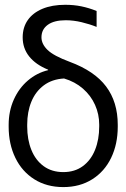

<svg xmlns="http://www.w3.org/2000/svg" viewBox="-20 -759 519 789"><path d="M248 -739.3Q283.7 -739.3 314.5 -732.9Q345.2 -726.6 377 -713.9V-648.4Q349.1 -659.7 315.7 -667.7Q282.2 -675.8 250 -675.8Q202.1 -675.8 176.3 -657Q150.4 -638.2 150.4 -605.5Q150.4 -578.1 175.5 -553.7Q200.7 -529.3 266.6 -504.9Q368.2 -467.3 416 -403.6Q463.9 -339.8 463.9 -246.1V-238.3Q463.9 -167 436.8 -110.6Q409.7 -54.2 358.9 -22.2Q308.1 9.8 240.2 9.8Q171.9 9.8 121.1 -22.2Q70.3 -54.2 43 -110.6Q15.6 -167 15.6 -238.3V-246.1Q15.6 -302.2 36.6 -349.4Q57.6 -396.5 94.5 -428Q131.3 -459.5 177.7 -470.7V-472.7Q127 -493.2 100.1 -526.9Q73.2 -560.5 73.2 -605.5Q73.2 -646.5 94.2 -676.5Q115.2 -706.5 154.5 -722.9Q193.8 -739.3 248 -739.3ZM240.2 -51.8Q287.1 -51.8 320.3 -76.2Q353.5 -100.6 370.6 -143.1Q387.7 -185.5 387.7 -239.3V-247.1Q387.7 -289.6 370.6 -327.9Q353.5 -366.2 320.8 -394.8Q288.1 -423.3 243.2 -436.5Q193.8 -433.6 159.9 -408.2Q126 -382.8 108.9 -341.1Q91.8 -299.3 91.8 -247.1V-239.3Q91.8 -185.5 108.9 -143.1Q126 -100.6 159.4 -76.2Q192.9 -51.8 240.2 -51.8Z"/></svg>

Font: Pretendard Light
Style: Regular
Weight: 300
Designer: Base glyphs from Inter by Rasmus Andersson; Hangeul glyphs from Noto Sans CJK(Source Han Sans) by Jang Soo-young and Kan
Foundry: Kil Hyung-jin
Version: Version 1.309